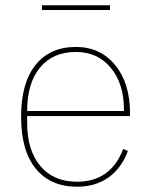

<svg xmlns="http://www.w3.org/2000/svg" viewBox="-20 -696 573 728"><path d="M139 -658V-676H397V-658ZM272 12Q172 12 116 -56Q60 -124 60 -253Q60 -381 114.5 -449.5Q169 -518 268 -518Q360 -518 416.5 -449.5Q473 -381 473 -266V-256H83V-229Q83 -126 133 -66.5Q183 -7 272 -7Q400 -7 447 -131L465 -124Q442 -60 392.5 -24Q343 12 272 12ZM268 -499Q180 -499 131.5 -439.5Q83 -380 83 -277V-275H450V-279Q450 -379 400 -439Q350 -499 268 -499Z"/></svg>

Font: IBM Plex Sans Thin
Style: Regular
Weight: 100
Designer: Mike Abbink, Paul van der Laan, Pieter van Rosmalen
Foundry: Bold Monday
Version: Version 3.0